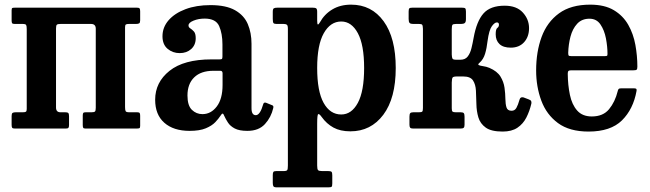

<svg xmlns="http://www.w3.org/2000/svg" viewBox="-20 -553 2796 826"><path d="M221 -90.5Q221 -70 240 -70H260.5Q270 -70 273.5 -67Q277 -64 277 -53V-15Q277 -6 274.2 -3Q271.5 0 263 0H44Q35 0 32.5 -3.2Q30 -6.5 30 -16V-54Q30 -64.5 34 -67.2Q38 -70 48 -70H78Q87.5 -70 91.2 -72.2Q95 -74.5 95 -84V-427.5Q95 -441 92.5 -445.5Q90 -450 77 -450H43Q34.5 -450 32.2 -453.2Q30 -456.5 30 -465V-509Q30 -517.5 33.5 -518.8Q37 -520 45.5 -520H569Q578 -520 580.5 -516.8Q583 -513.5 583 -504V-466Q583 -455.5 579 -452.8Q575 -450 565 -450H535Q525.5 -450 521.8 -447.8Q518 -445.5 518 -436V-92.5Q518 -79.5 520.5 -74.8Q523 -70 536 -70H570Q578.5 -70 580.8 -66.8Q583 -63.5 583 -55V-11Q583 -3 579.5 -1.5Q576 0 567.5 0H347Q339.5 0 337.8 -3.8Q336 -7.5 336 -15.5V-55.5Q336 -64 338.2 -67Q340.5 -70 348.5 -70H374Q385 -70 388.5 -73.2Q392 -76.5 392 -89.5V-429.5Q392 -450 371.5 -450H241Q229 -450 225 -447Q221 -444 221 -430.5Z M647.5 -124Q647.5 -199 709.2 -248.2Q771 -297.5 889.5 -297.5H924Q932.5 -297.5 934.8 -299.5Q937 -301.5 937 -310.5V-362Q937 -408.5 922.8 -440.8Q908.5 -473 860.5 -473Q834 -473 812.5 -464.2Q791 -455.5 791 -443.5Q791 -435.5 798.8 -430.8Q806.5 -426 814.2 -417.5Q822 -409 822 -388.5Q822 -359.5 802.5 -342Q783 -324.5 753 -324.5Q723 -324.5 701 -343Q679 -361.5 679 -397Q679 -435.5 705.2 -465.8Q731.5 -496 778 -513.5Q824.5 -531 885.5 -531Q952.5 -531 991.2 -509Q1030 -487 1046 -449.5Q1062 -412 1062 -364.5V-87.5Q1062 -57.5 1080.5 -57.5Q1099 -57.5 1112.5 -105Q1115 -114 1124.5 -111L1151.5 -100Q1158 -97.5 1155.5 -88Q1146.5 -48.5 1119.8 -19.2Q1093 10 1044.5 10H1044Q1009.5 10 990 -0.2Q970.5 -10.5 960.8 -25.5Q951 -40.5 945 -54Q941.5 -63.5 938 -64.2Q934.5 -65 928.5 -55Q920.5 -42.5 906 -27.2Q891.5 -12 865.2 -1Q839 10 795.5 10Q726.5 10 687 -24.8Q647.5 -59.5 647.5 -124ZM786.5 -142Q786.5 -99 805.5 -80.5Q824.5 -62 851 -62Q887.5 -62 912.5 -94.8Q937.5 -127.5 937.5 -188V-237.5Q937.5 -248.5 928 -248.5H898.5Q844.5 -248.5 815.5 -220.2Q786.5 -192 786.5 -142Z M1153.5 -472V-502Q1153.5 -514.5 1158 -517.2Q1162.5 -520 1174 -520H1325Q1336 -520 1340.2 -517Q1344.5 -514 1344.5 -502.5V-465Q1344.5 -448.5 1347.5 -447.8Q1350.5 -447 1356 -456.5Q1375.5 -492 1409.8 -512.5Q1444 -533 1490.5 -533Q1578.5 -533 1630.5 -461.5Q1682.5 -390 1682.5 -260.5Q1682.5 -130.5 1629 -59.2Q1575.5 12 1487.5 12Q1444 12 1414.5 -4.2Q1385 -20.5 1364.5 -49Q1353.5 -64.5 1349 -62Q1344.5 -59.5 1344.5 -20.5V159Q1344.5 174.5 1348.2 178.8Q1352 183 1366 183H1392Q1403 183 1406.2 186.2Q1409.5 189.5 1409.5 201V236Q1409.5 248 1406.5 250.5Q1403.5 253 1391.5 253H1171Q1159.5 253 1156.5 248.8Q1153.5 244.5 1153.5 234V200.5Q1153.5 190.5 1156 186.8Q1158.5 183 1168.5 183H1200Q1213 183 1215.8 178.5Q1218.5 174 1218.5 159V-429Q1218.5 -443.5 1214 -446.8Q1209.5 -450 1199.5 -450H1169Q1159 -450 1156.2 -454.2Q1153.5 -458.5 1153.5 -472ZM1344.5 -260.5Q1344.5 -160.5 1372.2 -110.5Q1400 -60.5 1448 -60.5Q1492.5 -60.5 1519.5 -110.5Q1546.5 -160.5 1546.5 -260.5Q1546.5 -360 1519.5 -410.2Q1492.5 -460.5 1448 -460.5Q1401.5 -460.5 1373 -410.2Q1344.5 -360 1344.5 -260.5Z M2266 -107.5Q2258.5 -75 2244.5 -47.5Q2230.5 -20 2206 -3.5Q2181.5 13 2142.5 13Q2093.5 13 2069.8 -4Q2046 -21 2038 -48Q2030 -75 2029.5 -105.5Q2029 -136 2027.5 -163Q2026 -190 2014.8 -207Q2003.5 -224 1973.5 -224H1945.5Q1930 -224 1927 -219.2Q1924 -214.5 1923.5 -198V-87Q1923.5 -75.5 1927 -72.8Q1930.5 -70 1940.5 -70H1962Q1972.5 -70 1975.5 -65.8Q1978.5 -61.5 1978.5 -50.5V-16.5Q1978.5 -7 1975 -3.5Q1971.5 0 1962 0H1757Q1747.5 0 1744.5 -3.8Q1741.5 -7.5 1741.5 -17V-51Q1741.5 -62 1744.8 -66Q1748 -70 1758.5 -70H1782.5Q1793.5 -70 1796.5 -73Q1799.5 -76 1799.5 -88.5V-429Q1799 -443 1796.2 -446.5Q1793.5 -450 1782.5 -450H1757Q1746.5 -450 1742.2 -454.2Q1738 -458.5 1738 -471.5V-503Q1738 -514 1741 -517Q1744 -520 1754.5 -520H1966.5Q1978 -520 1981.2 -517.2Q1984.5 -514.5 1984.5 -503V-471Q1984.5 -457.5 1979.2 -453.8Q1974 -450 1964 -450H1942.5Q1930 -450 1926.8 -446.5Q1923.5 -443 1923.5 -426.5V-318.5Q1924 -305 1926.8 -300.5Q1929.5 -296 1943 -296H1960.5Q1981.5 -296 1992.2 -310Q2003 -324 2008.2 -345.5Q2013.5 -367 2017.5 -390Q2030.5 -462 2060 -495.2Q2089.5 -528.5 2151 -528.5Q2202.5 -528.5 2229.2 -499.2Q2256 -470 2256 -432Q2256 -395 2234.8 -371.5Q2213.5 -348 2177.5 -348Q2145 -348 2128.8 -363.5Q2112.5 -379 2112.5 -405.5Q2112.5 -428 2119.5 -432.8Q2126.5 -437.5 2126.5 -447Q2126.5 -456.5 2117.5 -456.5Q2108 -456.5 2096 -440.2Q2084 -424 2077.5 -376.5Q2074 -345.5 2066.8 -321.5Q2059.5 -297.5 2043 -283Q2034 -275.5 2040 -272.8Q2046 -270 2059 -268.2Q2072 -266.5 2085.5 -261Q2119 -246.5 2133 -223.8Q2147 -201 2150.5 -175.5Q2154 -150 2154.2 -127.5Q2154.5 -105 2159 -90.8Q2163.5 -76.5 2181 -76.5Q2194.5 -76.5 2201.5 -88.8Q2208.5 -101 2215 -124Q2218.5 -137.5 2232 -134L2254.5 -125.5Q2263 -122.5 2265 -118.2Q2267 -114 2266 -107.5Z M2286.5 -250Q2286.5 -330 2310 -394Q2333.5 -458 2384.8 -495.5Q2436 -533 2519 -533Q2581 -533 2620.8 -509.2Q2660.5 -485.5 2682.8 -446.2Q2705 -407 2713.5 -359.8Q2722 -312.5 2722 -266.5Q2722 -256 2718.8 -253.2Q2715.5 -250.5 2704.5 -250.5H2437.5Q2428.5 -250.5 2425.5 -247.5Q2422.5 -244.5 2422.5 -236Q2423 -186.5 2431.8 -144.8Q2440.5 -103 2463 -77.5Q2485.5 -52 2526 -52Q2574.5 -52 2600.2 -83.2Q2626 -114.5 2637.5 -161Q2638.5 -166.5 2641.2 -169.8Q2644 -173 2652 -173H2707.5Q2715.5 -173 2717.5 -170.5Q2719.5 -168 2718.5 -162Q2704.5 -83.5 2655.8 -35.2Q2607 13 2512 13Q2430 13 2380.5 -23.5Q2331 -60 2308.8 -120Q2286.5 -180 2286.5 -250ZM2438.5 -311.5H2579.5Q2589.5 -311.5 2591.5 -313Q2593.5 -314.5 2593.5 -321Q2593.5 -352.5 2586.8 -387.8Q2580 -423 2563.2 -447.8Q2546.5 -472.5 2516 -472.5Q2483 -472.5 2463 -450.8Q2443 -429 2434.2 -395.2Q2425.5 -361.5 2424.5 -326Q2424.5 -317.5 2426.2 -314.5Q2428 -311.5 2438.5 -311.5Z"/></svg>

Font: Besley* Narrow Semi
Style: Regular
Weight: 600
Width: 4
Designer: Owen Earl
Foundry: indestructible type*
Version: Version 3.000; ttfautohint (v1.8.3)